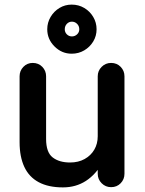

<svg xmlns="http://www.w3.org/2000/svg" viewBox="-20 -803 630 833"><path d="M253 10Q190 10 148 -12.5Q106 -35 85.5 -79Q65 -123 65 -186V-472Q65 -496 81.5 -513Q98 -530 122 -530Q147 -530 163.5 -513Q180 -496 180 -472V-200Q180 -142 208.5 -120Q237 -98 284 -98Q320 -98 347 -113Q374 -128 389 -153.5Q404 -179 404 -212V-472Q404 -496 421 -513Q438 -530 462 -530Q487 -530 503.5 -513Q520 -496 520 -472V-49Q520 -25 503.5 -8Q487 9 462 9Q438 9 421 -8Q404 -25 404 -49V-116L428 -102Q396 -46 352.5 -18Q309 10 253 10ZM291 -570Q248 -570 216.5 -601.5Q185 -633 185 -676Q185 -705 199.5 -729.5Q214 -754 238 -768.5Q262 -783 291 -783Q321 -783 345.5 -768.5Q370 -754 384.5 -729.5Q399 -705 399 -676Q399 -647 384.5 -623Q370 -599 345.5 -584.5Q321 -570 291 -570ZM292 -645Q305 -645 314.5 -654Q324 -663 324 -676Q324 -690 314.5 -699.5Q305 -709 292 -709Q279 -709 270 -699.5Q261 -690 261 -676Q261 -663 270 -654Q279 -645 292 -645Z"/></svg>

Font: National Park SemiBold
Style: Regular
Weight: 600
Designer: Andrea Herstowski, Ben Hoepner
Version: Version 1.009